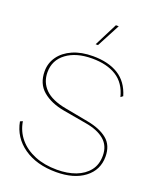

<svg xmlns="http://www.w3.org/2000/svg" viewBox="-169 -1035 940 1146"><g transform="rotate(20 300.5 -462.0)"><path d="M365 -935H383L305 -787H290ZM301 -715Q399 -715 462.5 -675.5Q526 -636 551 -552L537 -541Q516 -624 455.5 -662Q395 -700 301 -700Q200 -700 138.5 -654.5Q77 -609 77 -532Q77 -469 119.5 -426Q162 -383 254 -366L403 -338Q483 -323 529 -285.5Q575 -248 575 -176Q575 -91 508 -40Q441 11 328 11Q204 11 122.5 -46Q41 -103 23 -200L39 -207Q49 -145 87.5 -99.5Q126 -54 187.5 -29Q249 -4 328 -4Q395 -4 446.5 -23.5Q498 -43 528 -81Q558 -119 558 -176Q558 -239 515.5 -275Q473 -311 396 -324L248 -350Q163 -365 111 -409Q59 -453 59 -532Q59 -584 88.5 -625.5Q118 -667 172.5 -691Q227 -715 301 -715Z"/></g></svg>

Font: Prodigy Sans Thin
Style: Regular
Weight: 100
Designer: Wei Huang
Foundry: Wei Huang
Version: Version 1.003; ttfautohint (v1.8.3)